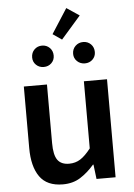

<svg xmlns="http://www.w3.org/2000/svg" viewBox="-64 -1022 756 1083"><g transform="rotate(-5 314.5 -480.5)"><path d="M248 14Q158 14 117 -44Q76 -102 76 -207V-555H207V-223Q207 -156 227.5 -127.5Q248 -99 293 -99Q329 -99 357 -117Q385 -135 416 -175V-555H547V0H439L429 -82H426Q389 -39 347 -12.5Q305 14 248 14ZM198 -655Q172 -655 154.5 -672Q137 -689 137 -714Q137 -741 154.5 -758.5Q172 -776 198 -776Q224 -776 241.5 -758.5Q259 -741 259 -714Q259 -689 241.5 -672Q224 -655 198 -655ZM314 -800 263 -835 353 -975 425 -927ZM431 -655Q405 -655 387 -672Q369 -689 369 -714Q369 -741 387 -758.5Q405 -776 431 -776Q457 -776 474.5 -758.5Q492 -741 492 -714Q492 -689 474.5 -672Q457 -655 431 -655Z"/></g></svg>

Font: Noto Sans HK SemiBold
Style: Regular
Weight: 600
Version: Version 2.004-H2;hotconv 1.0.118;makeotfexe 2.5.65603